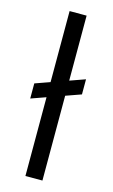

<svg xmlns="http://www.w3.org/2000/svg" viewBox="-111 -741 460 785"><g transform="rotate(15 119.0 -349.0)"><path d="M19 -375 219 -446V-382L19 -311ZM82 0V-698H154V0Z"/></g></svg>

Font: Bricolage Grotesque Condensed Light
Style: Regular
Weight: 300
Width: 3
Designer: Mathieu Triay
Foundry: Atelier Triay
Version: Version 1.000;gftools[0.9.30]